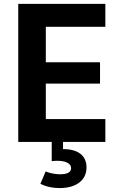

<svg xmlns="http://www.w3.org/2000/svg" viewBox="-20 -729 582 986"><path d="M215.3 -117.7V-299.8H493.7V-409.2H215.3V-591.3H521V-709H73.7V0H245.6V98.6C253.9 97.2 263.2 96.7 273.9 96.7C318.8 96.7 345.2 111.3 345.2 134.3C345.2 155.3 326.2 166 288.1 166C262.7 166 233.4 159.7 214.4 151.4L187.5 214.8C218.3 230.5 251 236.8 286.6 236.8C371.1 236.8 424.3 196.8 424.3 130.9C424.3 70.3 381.3 36.6 303.7 36.6V0H521V-117.7Z"/></svg>

Font: Estedad Bold
Style: Regular
Weight: 700
Designer: Amin Abedi
Version: Version 7.3